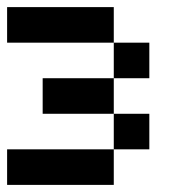

<svg xmlns="http://www.w3.org/2000/svg" viewBox="-20 -1020 540 540"><path d="M0 -500V-600H300V-500ZM0 -900V-1000H300V-900ZM100 -700V-800H300V-700ZM300 -700H400V-600H300ZM300 -900H400V-800H300Z"/></svg>

Font: GalmuriMono9 Regular
Style: Regular
Weight: 400
Designer: Lee Minseo (quiple)
Version: Version 2.399;hotconv 1.1.1;makeotfexe 2.6.0 DEVELOPMENT